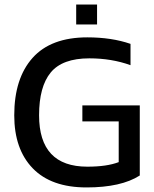

<svg xmlns="http://www.w3.org/2000/svg" viewBox="-20 -819 681 849"><path d="M316.9 -710.9V-798.8H409.2V-710.9ZM362.8 9.8Q206.5 9.8 124.8 -74.7Q43 -159.2 43 -309.1Q43 -472.2 124 -563Q205.1 -653.8 366.2 -653.8Q473.6 -653.8 557.1 -625V-530.8Q473.6 -561 375 -561Q255.9 -561 204.3 -498.5Q152.8 -436 152.8 -309.1Q152.8 -82 366.2 -82Q452.6 -82 504.9 -102.1V-282.2H344.2V-353H598.1V-43Q515.6 9.8 362.8 9.8Z"/></svg>

Font: Kanit
Style: Regular
Weight: 400
Designer: Katatrad Team
Foundry: CadsonDemak
Version: Version 1.000;PS 001.000;hotconv 1.0.88;makeotf.lib2.5.64775